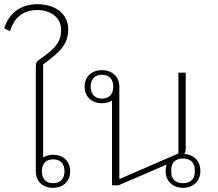

<svg xmlns="http://www.w3.org/2000/svg" viewBox="-20 -885 1042 917"><path d="M233 12C281 12 315 -18 315 -67C315 -116 281 -146 233 -146C215 -146 199 -141 186 -133V-577L222 -605C281 -650 306 -688 306 -744C306 -817 247 -865 158 -865C74 -865 21 -817 0 -750L28 -736C46 -798 88 -837 158 -837C220 -837 272 -803 272 -742C272 -695 253 -663 199 -623L165 -598C152 -588 151 -580 151 -562V-67C151 -18 185 12 233 12ZM234 -10C198 -10 180 -33 180 -67C180 -101 198 -124 234 -124C270 -124 288 -101 288 -67C288 -33 270 -10 234 -10Z M854 12C902 12 937 -19 937 -69C937 -117 905 -147 860 -150C866 -158 867 -168 867 -180V-538H832V-152L553 -31H550V-471C550 -520 515 -550 467 -550C419 -550 384 -520 384 -471C384 -422 419 -392 467 -392C485 -392 502 -396 515 -405V0H546L776 -99C773 -90 771 -80 771 -69C771 -19 806 12 854 12ZM854 -10C817 -10 798 -32 798 -61V-77C798 -106 817 -128 854 -128C891 -128 910 -106 910 -77V-61C910 -32 891 -10 854 -10ZM467 -414C431 -414 413 -437 413 -471C413 -505 431 -528 467 -528C503 -528 521 -505 521 -471C521 -437 503 -414 467 -414Z"/></svg>

Font: IBM Plex Thai Looped ExtraLight
Style: Regular
Weight: 200
Designer: Mike Abbink, Paul van der Laan, Pieter van Rosmalen, Ben Mitchell, Mark Frömberg
Foundry: Bold Monday
Version: Version 1.0